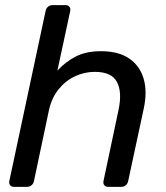

<svg xmlns="http://www.w3.org/2000/svg" viewBox="-20 -730 649 750"><path d="M35.2 0Q25 0 19.7 -6.4Q14.4 -12.7 16.4 -22.9L158.1 -687.1Q160.1 -697.3 167.5 -703.6Q175 -710 185.2 -710H235.6Q245.7 -710 251 -703.6Q256.3 -697.3 254.3 -687.1L204.2 -454.2Q235.4 -488.1 275.6 -509Q315.7 -530 374.7 -530Q442.9 -530 484.6 -501.5Q526.2 -473.1 541.1 -422.7Q555.9 -372.2 541.4 -305.4L480.7 -22.9Q478.7 -12.7 471.3 -6.4Q463.8 0 453.6 0H403.1Q392.9 0 387.6 -6.4Q382.3 -12.7 384.3 -22.9L442.9 -300.1Q457.9 -370.1 436.9 -409.7Q415.9 -449.3 350.5 -449.3Q309.3 -449.3 272 -431.5Q234.7 -413.8 208.3 -380.5Q181.8 -347.3 171.3 -300.1L112.7 -22.9Q110.7 -12.7 103.2 -6.4Q95.7 0 85.6 0Z"/></svg>

Font: Rubik Light
Style: Italic
Weight: 300
Italic angle: -12°
Designer: Hubert and Fischer
Foundry: Hubert and Fischer
Version: Version 2.300;gftools[0.9.30]